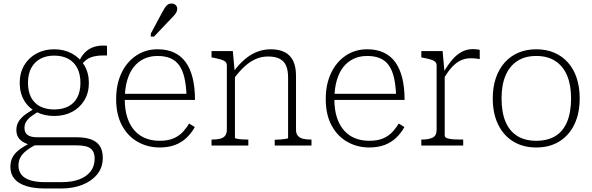

<svg xmlns="http://www.w3.org/2000/svg" viewBox="-20 -827 3362 1091"><path d="M588 -512Q546 -513 519 -507.5Q492 -502 473.5 -489Q455 -476 439 -452L425 -467Q435 -494 450 -514Q465 -534 484.5 -546.5Q504 -559 530 -564.5Q556 -570 588 -567ZM288 -168Q231 -168 186.5 -191Q142 -214 117 -256.5Q92 -299 92 -356Q92 -413 117.5 -456Q143 -499 187.5 -523Q232 -547 288 -547Q344 -547 388.5 -523Q433 -499 459 -456Q485 -413 485 -356Q485 -299 459 -256.5Q433 -214 389 -191Q345 -168 288 -168ZM288 -205Q334 -205 367.5 -222Q401 -239 419 -273Q437 -307 437 -356Q437 -406 419 -440.5Q401 -475 367.5 -493Q334 -511 288 -511Q243 -511 209.5 -493Q176 -475 157.5 -440.5Q139 -406 139 -356Q139 -307 157 -273Q175 -239 208.5 -222Q242 -205 288 -205ZM236 244Q174 244 130 230.5Q86 217 62.5 189.5Q39 162 39 121Q39 88 53 63.5Q67 39 97 18Q127 -3 172 -24L189 -8Q151 12 128 30.5Q105 49 95 69Q85 89 85 115Q85 143 100.5 164Q116 185 149.5 196.5Q183 208 236 208H330Q389 208 431 192Q473 176 495.5 146Q518 116 518 74Q518 36 495.5 17.5Q473 -1 416 -1H155L156 -2Q133 -8 114 -18.5Q95 -29 84 -46Q73 -63 73 -89Q73 -117 87.5 -139Q102 -161 128 -179.5Q154 -198 189 -216L204 -196Q178 -181 159 -167Q140 -153 129.5 -137Q119 -121 119 -100Q119 -73 137 -60Q155 -47 191 -47H416Q464 -47 497 -35Q530 -23 547 2.5Q564 28 564 70Q564 125 532 164Q500 203 447 223.5Q394 244 330 244Z M689 -263Q689 -202 704 -157.5Q719 -113 745.5 -84Q772 -55 808 -41Q844 -27 887 -27Q936 -27 968 -41.5Q1000 -56 1020.5 -79Q1041 -102 1055 -125L1087 -105Q1068 -71 1040.5 -44.5Q1013 -18 975 -3.5Q937 11 887 11Q819 11 762.5 -21Q706 -53 673 -114.5Q640 -176 640 -264Q640 -348 670 -411.5Q700 -475 753.5 -511Q807 -547 875 -547Q930 -547 970 -528Q1010 -509 1036 -472.5Q1062 -436 1075 -382.5Q1088 -329 1088 -259H672V-294H1056L1040 -279Q1038 -341 1028 -384.5Q1018 -428 998.5 -455.5Q979 -483 948.5 -496Q918 -509 875 -509Q832 -509 797.5 -492.5Q763 -476 739 -445Q715 -414 702 -368Q689 -322 689 -263ZM899 -752Q908 -769 915.5 -781Q923 -793 932 -800Q941 -807 954 -807Q969 -807 978 -798.5Q987 -790 987 -777Q987 -767 982.5 -758Q978 -749 970 -740Q962 -731 952 -721L855 -619H837V-636Z M1182 0V-34H1185Q1211 -34 1230 -38.5Q1249 -43 1259 -55.5Q1269 -68 1269 -90V-454Q1269 -469 1260.5 -476.5Q1252 -484 1235 -489Q1218 -494 1192 -499L1182 -501V-537H1303L1314 -415L1315 -411V-44Q1315 -41 1327 -38.5Q1339 -36 1356 -35Q1373 -34 1387 -34H1391V0ZM1750 0H1541V-33H1544Q1558 -33 1575 -34.5Q1592 -36 1604.5 -38Q1617 -40 1617 -43V-386Q1617 -427 1606 -453Q1595 -479 1570 -492.5Q1545 -506 1503 -506Q1466 -506 1433 -491.5Q1400 -477 1370 -449.5Q1340 -422 1311 -383L1307 -420Q1338 -462 1371.5 -490.5Q1405 -519 1442 -533Q1479 -547 1518 -547Q1566 -547 1598 -530.5Q1630 -514 1646 -480.5Q1662 -447 1662 -396V-89Q1662 -68 1672.5 -55.5Q1683 -43 1702 -38.5Q1721 -34 1747 -34H1750Z M1880 -263Q1880 -202 1895 -157.5Q1910 -113 1936.5 -84Q1963 -55 1999 -41Q2035 -27 2078 -27Q2127 -27 2159 -41.5Q2191 -56 2211.5 -79Q2232 -102 2246 -125L2278 -105Q2259 -71 2231.5 -44.5Q2204 -18 2166 -3.5Q2128 11 2078 11Q2010 11 1953.5 -21Q1897 -53 1864 -114.5Q1831 -176 1831 -264Q1831 -348 1861 -411.5Q1891 -475 1944.5 -511Q1998 -547 2066 -547Q2121 -547 2161 -528Q2201 -509 2227 -472.5Q2253 -436 2266 -382.5Q2279 -329 2279 -259H1863V-294H2247L2231 -279Q2229 -341 2219 -384.5Q2209 -428 2189.5 -455.5Q2170 -483 2139.5 -496Q2109 -509 2066 -509Q2023 -509 1988.5 -492.5Q1954 -476 1930 -445Q1906 -414 1893 -368Q1880 -322 1880 -263Z M2706 -543V-491Q2697 -493 2688.5 -494Q2680 -495 2671.5 -495.5Q2663 -496 2656 -496Q2630 -496 2608.5 -488Q2587 -480 2568.5 -465Q2550 -450 2533 -428Q2516 -406 2500 -378L2499 -414Q2525 -459 2550.5 -488.5Q2576 -518 2605 -533Q2634 -548 2667 -548Q2679 -548 2690.5 -546.5Q2702 -545 2706 -543ZM2374 0V-34H2377Q2416 -34 2438.5 -45Q2461 -56 2461 -90V-454Q2461 -469 2452.5 -476.5Q2444 -484 2427 -489Q2410 -494 2384 -499L2374 -501V-537H2495L2506 -415L2507 -416V-56Q2507 -47 2520 -42Q2533 -37 2553 -35.5Q2573 -34 2593 -34H2612V0Z M3274 -268Q3274 -182 3243.5 -119.5Q3213 -57 3158 -23Q3103 11 3027 11Q2952 11 2896.5 -23Q2841 -57 2810.5 -119.5Q2780 -182 2780 -268Q2780 -332 2797.5 -383.5Q2815 -435 2847.5 -471.5Q2880 -508 2925.5 -527.5Q2971 -547 3027 -547Q3084 -547 3129.5 -527.5Q3175 -508 3207.5 -471.5Q3240 -435 3257 -383.5Q3274 -332 3274 -268ZM2830 -268Q2830 -189 2852.5 -135.5Q2875 -82 2919 -54.5Q2963 -27 3027 -27Q3092 -27 3136 -54Q3180 -81 3202.5 -135Q3225 -189 3225 -268Q3225 -344 3202.5 -397.5Q3180 -451 3136 -480Q3092 -509 3027 -509Q2963 -509 2919 -480Q2875 -451 2852.5 -397.5Q2830 -344 2830 -268Z"/></svg>

Font: Roboto Serif Thin
Style: Regular
Weight: 250
Designer: Greg Gazdowicz
Foundry: Commercial Type
Version: Version 1.004